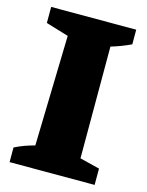

<svg xmlns="http://www.w3.org/2000/svg" viewBox="-103 -721 599 785"><g transform="rotate(15 196.5 -328.5)"><path d="M15 0V-62Q55 -82 99 -93L111 -560L15 -589V-657H375V-595Q335 -576 291 -563V-90L375 -69V0Z"/></g></svg>

Font: Piazzolla ExtraBold
Style: Regular
Weight: 800
Designer: Juan Pablo del Peral
Foundry: Huerta Tipografica
Version: Version 1.330